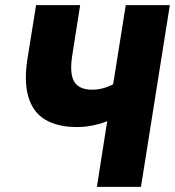

<svg xmlns="http://www.w3.org/2000/svg" viewBox="-20 -725 679 745"><path d="M356 0 396 -255Q380 -248 360.5 -243Q341 -238 321 -235Q301 -232 280 -232Q203 -232 155 -261Q107 -290 89.5 -351Q72 -412 88 -506L120 -705H291L261 -514Q249 -441 267.5 -409Q286 -377 338 -377Q359 -377 379.5 -382.5Q400 -388 419 -398L468 -705H639L527 0Z"/></svg>

Font: Nunito Sans 10pt Condensed Black
Style: Italic
Weight: 900
Width: 3
Italic angle: -9°
Designer: Vernon Adams
Foundry: Vernon Adams
Version: Version 3.101;gftools[0.9.27]